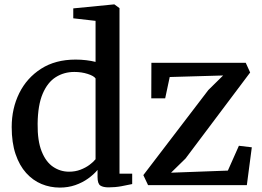

<svg xmlns="http://www.w3.org/2000/svg" viewBox="-20 -839 1187 870"><path d="M251 11Q207.5 11 168.2 -5.2Q129 -21.5 98.5 -55.2Q68 -89 50.5 -140.8Q33 -192.5 33 -263.5Q33 -347.5 67.2 -416.8Q101.5 -486 166.2 -527.5Q231 -569 322.5 -569Q347.5 -569 370.5 -566.2Q393.5 -563.5 413 -558.5V-744.5L312 -756V-801L495.5 -819H498.5L521.5 -802V-52H579V-5Q558.5 -0.5 530.2 4.8Q502 10 472 10Q447.5 10 434.8 1.8Q422 -6.5 422 -37V-69Q405 -48.5 379.2 -30Q353.5 -11.5 321 -0.2Q288.5 11 251 11ZM293 -61Q321 -61 344.5 -70Q368 -79 385.5 -92Q403 -105 413 -117.5V-483.5Q405.5 -495 377.5 -504Q349.5 -513 317 -513Q270 -513 232.8 -489.5Q195.5 -466 173.5 -414.5Q151.5 -363 150.5 -278.5Q149.5 -201 168.8 -153Q188 -105 220.8 -83Q253.5 -61 293 -61ZM991 -497 749 -490 728.5 -393.5H665.5L666 -554.5H1093.5L1113.5 -510.5L820.5 -120.5L755 -56.5L1012.5 -66L1062.5 -178.5L1121 -171.5L1098.5 0H651L629.5 -45.5L924 -431Z"/></svg>

Font: Merriweather 20pt Medium
Style: Regular
Weight: 500
Version: Version 2.100